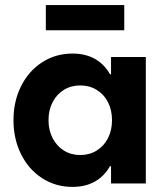

<svg xmlns="http://www.w3.org/2000/svg" viewBox="-20 -731 660 765"><path d="M269 13.7Q201.7 13.7 147.9 -21Q94.2 -55.7 64 -116.5Q33.7 -177.2 33.7 -252Q33.7 -327.1 64 -387.7Q94.2 -448.2 147.9 -482.9Q201.7 -517.6 269 -517.6Q329.1 -517.6 370.8 -488.5Q412.6 -459.5 434.6 -400.1Q456.5 -340.8 456.5 -252L406.7 -435.1H468.3V-68.8H406.7L456.5 -252Q456.5 -163.1 434.6 -104Q412.6 -44.9 370.8 -15.6Q329.1 13.7 269 13.7ZM426.3 -252Q426.3 -292.5 410.2 -324Q394 -355.5 365.2 -373Q336.4 -390.6 299.8 -390.6Q263.2 -390.6 234.6 -373Q206.1 -355.5 189.7 -324Q173.3 -292.5 173.3 -252Q173.3 -212.4 189.7 -180.7Q206.1 -148.9 234.6 -131.1Q263.2 -113.3 299.8 -113.3Q336.4 -113.3 365.2 -131.1Q394 -148.9 410.2 -180.4Q426.3 -211.9 426.3 -252ZM422.4 0V-101.6L444.3 -252L422.4 -385.7V-503.9H561V0ZM475.1 -610.4H162.6V-710.9H475.1Z"/></svg>

Font: Wanted Sans Variable
Style: Regular
Weight: 400
Designer: Original Design by Kil Hyung-jin and Kang Hanbin, Wanted Lab, Inc; Hangeul from Source Han Sans by Jang Soo-young and Ka
Foundry: Wanted Lab, Inc.
Version: Version 1.003;Glyphs 3.2 (3227)